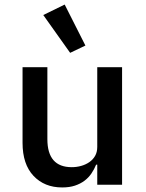

<svg xmlns="http://www.w3.org/2000/svg" viewBox="-20 -811 640 843"><path d="M407 -88H402Q394 -68 381.5 -49.5Q369 -31 351 -17.5Q333 -4 309 4Q285 12 253 12Q175 12 127 -39Q79 -90 79 -184V-516H188V-200Q188 -77 295 -77Q316 -77 336 -82.5Q356 -88 372 -99Q388 -110 397.5 -126.5Q407 -143 407 -166V-516H516V0H407ZM170 -745 264 -791 355 -611 288 -579Z"/></svg>

Font: IBM Plaex Mono Medium
Style: Regular
Weight: 500
Designer: Mike Abbink, Paul van der Laan, Pieter van Rosmalen
Foundry: Bold Monday
Version: Version 2.003